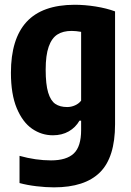

<svg xmlns="http://www.w3.org/2000/svg" viewBox="-20 -576 564 826"><path d="M64 211.5V94.5Q134 114 199.5 114Q266 114 297.5 84.2Q329 54.5 329 -16.5V-57H322Q305 -27.5 275.8 -10.8Q246.5 6 207.5 6Q159 6 118.2 -22Q77.5 -50 52.2 -110.2Q27 -170.5 27 -263Q27 -408.5 94.2 -481.8Q161.5 -555 300.5 -555.5Q345 -555.5 391.8 -548Q438.5 -540.5 475 -527V-41.5Q475 101 410 165.5Q345 230 212 230Q177 230 137 225.2Q97 220.5 64 211.5ZM329 -143V-439Q306 -443 288 -443Q251 -443 226.8 -427.5Q202.5 -412 189.5 -375.2Q176.5 -338.5 176.5 -276.5Q176.5 -213 187.2 -177.8Q198 -142.5 218 -129Q238 -115.5 269 -115.5Q286.5 -115.5 302.8 -122.8Q319 -130 329 -143Z"/></svg>

Font: Encode Sans Condensed
Style: Bold
Weight: 700
Width: 3
Designer: Multiple Designers
Foundry: Impallari Type
Version: Version 2.000